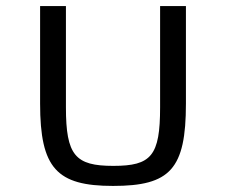

<svg xmlns="http://www.w3.org/2000/svg" viewBox="-20 -604 744 632"><path d="M352 8C540 8 592 -47 592 -263V-584H507V-251C507 -91 478 -58 353 -58C228 -58 197 -92 197 -251V-584H112V-263C112 -50 167 8 352 8Z"/></svg>

Font: Saira UNSAM SC
Style: Regular
Weight: 400
Designer: Hector Gatti with collaboration of the Omnibus-Type team
Foundry: Omnibus-Type
Version: Version 1.072;PS 001.072;hotconv 1.0.88;makeotf.lib2.5.64775